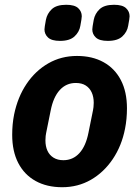

<svg xmlns="http://www.w3.org/2000/svg" viewBox="-20 -771 582 803"><path d="M240 12Q176 12 129 -14Q82 -40 56.5 -89Q31 -138 31 -207Q31 -230 33 -251Q35 -272 39 -292Q54 -365 91 -420Q128 -475 182 -506Q236 -537 302 -537Q366 -537 413 -511Q460 -485 485.5 -436Q511 -387 511 -318Q511 -296 509 -274.5Q507 -253 503 -233Q489 -161 451.5 -105.5Q414 -50 360 -19Q306 12 240 12ZM245 -101Q285 -101 312 -130.5Q339 -160 350 -216L369 -310Q370 -315 371 -323Q372 -331 372 -341Q372 -366 363.5 -384.5Q355 -403 338.5 -413.5Q322 -424 297 -424Q257 -424 230 -394.5Q203 -365 192 -309L173 -215Q172 -211 171 -202.5Q170 -194 170 -184Q170 -159 178.5 -140.5Q187 -122 204 -111.5Q221 -101 245 -101ZM231 -600Q196 -600 181 -614Q166 -628 166 -648Q166 -653 167.5 -662Q169 -671 172 -688Q177 -714 196.5 -732.5Q216 -751 257 -751Q292 -751 307 -737Q322 -723 322 -703Q322 -698 320.5 -689Q319 -680 316 -663Q312 -638 292 -619Q272 -600 231 -600ZM431 -600Q396 -600 381 -614Q366 -628 366 -648Q366 -653 367.5 -662Q369 -671 372 -688Q377 -714 396.5 -732.5Q416 -751 457 -751Q492 -751 507 -737Q522 -723 522 -703Q522 -698 520.5 -689Q519 -680 516 -663Q512 -638 492 -619Q472 -600 431 -600Z"/></svg>

Font: IBM Plex Sans
Style: Italic
Weight: 400
Italic angle: -11.31°
Designer: Mike Abbink, Paul van der Laan, Pieter van Rosmalen
Foundry: Bold Monday
Version: Version 3.201